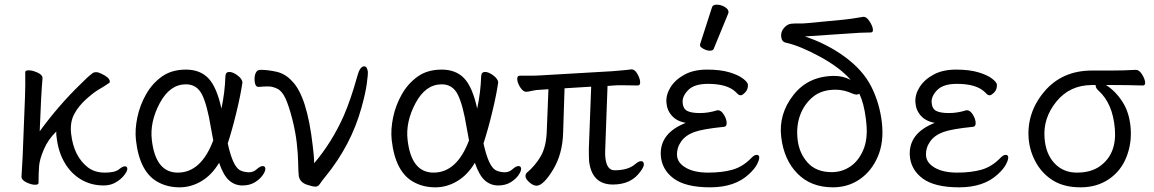

<svg xmlns="http://www.w3.org/2000/svg" viewBox="-20 -784 4941 822"><path d="M72 -27 77 -115 87 -369Q89 -422 88 -475Q88 -483 103 -483Q118 -483 139 -474Q160 -465 162 -452V-449Q159 -414 156 -360L150 -222Q231 -333 325 -424Q354 -454 378 -472Q383 -475 392 -475Q401 -475 415 -468Q449 -452 450 -436Q451 -431 446 -428Q426 -414 404 -401.5Q382 -389 349 -359.5Q316 -330 297.5 -295Q279 -260 284.5 -211.5Q290 -163 308 -127Q326 -91 355.5 -68Q385 -45 428.5 -45Q472 -45 488.5 -58.5Q505 -72 514.5 -72Q524 -72 525 -62.5Q526 -53 513 -35.5Q500 -18 477 -4Q454 10 424 10Q370 10 327 -15.5Q284 -41 257 -87Q230 -133 223 -192L221 -207Q221 -214 221 -221Q186 -187 168 -145Q150 -103 147.5 -74.5Q145 -46 145 -1Q145 7 130 7Q115 7 94.5 -2.5Q74 -12 72 -25Z M955 -170Q976 -74 1006 -56Q1020 -48 1041.5 -46.5Q1063 -45 1078.5 -59Q1094 -73 1104.5 -73Q1115 -73 1116 -62.5Q1117 -52 1105 -34.5Q1093 -17 1071 -3.5Q1049 10 1017.5 10Q986 10 961.5 -11Q937 -32 918 -87Q887 -35 842.5 -8.5Q798 18 749 18Q700 18 661 -2Q578 -43 562 -184Q557 -229 568 -281.5Q579 -334 605.5 -380.5Q632 -427 673.5 -456.5Q715 -486 776 -486Q837 -486 872.5 -448.5Q908 -411 928 -319Q943 -390 945 -458Q946 -476 961.5 -476Q977 -476 996.5 -461.5Q1016 -447 1018 -432Q1011 -381 992.5 -304.5Q974 -228 955 -170ZM741 -45Q841 -45 893 -183Q888 -209 883 -237Q867 -335 845 -379Q823 -423 776 -423Q707 -423 664 -342.5Q621 -262 630 -185Q646 -45 741 -45Z M1088 -412H1087Q1073 -412 1070.5 -433.5Q1068 -455 1074 -470Q1080 -485 1095 -485Q1128 -485 1165 -476.5Q1202 -468 1231 -436Q1295 -371 1319 -159L1323 -122Q1325 -103 1325 -85Q1402 -176 1452 -289Q1482 -358 1510 -459Q1521 -500 1539 -500Q1552 -500 1555 -476Q1556 -469 1550.5 -427Q1545 -385 1527 -321Q1483 -163 1374 -29Q1356 -7 1349 4Q1342 15 1330.5 15Q1319 15 1298 8Q1263 -2 1259 -32Q1257 -51 1256.5 -87Q1256 -123 1250.5 -172Q1245 -221 1231 -275.5Q1217 -330 1202.5 -362Q1188 -394 1167.5 -404Q1147 -414 1128.5 -414Q1110 -414 1088 -412Z M2050 -170Q2071 -74 2101 -56Q2115 -48 2136.5 -46.5Q2158 -45 2173.5 -59Q2189 -73 2199.5 -73Q2210 -73 2211 -62.5Q2212 -52 2200 -34.5Q2188 -17 2166 -3.5Q2144 10 2112.5 10Q2081 10 2056.5 -11Q2032 -32 2013 -87Q1982 -35 1937.5 -8.5Q1893 18 1844 18Q1795 18 1756 -2Q1673 -43 1657 -184Q1652 -229 1663 -281.5Q1674 -334 1700.5 -380.5Q1727 -427 1768.5 -456.5Q1810 -486 1871 -486Q1932 -486 1967.5 -448.5Q2003 -411 2023 -319Q2038 -390 2040 -458Q2041 -476 2056.5 -476Q2072 -476 2091.5 -461.5Q2111 -447 2113 -432Q2106 -381 2087.5 -304.5Q2069 -228 2050 -170ZM1836 -45Q1936 -45 1988 -183Q1983 -209 1978 -237Q1962 -335 1940 -379Q1918 -423 1871 -423Q1802 -423 1759 -342.5Q1716 -262 1725 -185Q1741 -45 1836 -45Z M2572 -107Q2578 -55 2611 -55Q2669 -55 2699 -81Q2714 -94 2724.5 -94Q2735 -94 2736.5 -82.5Q2738 -71 2722 -50Q2683 6 2604 6Q2514 6 2502 -94Q2501 -109 2501 -149L2511 -413L2397 -406L2391 -219Q2389 -125 2347.5 -57Q2306 11 2277 11Q2263 11 2247 -3Q2231 -17 2230 -27.5Q2229 -38 2235 -44Q2271 -74 2295 -115Q2319 -156 2321 -226L2328 -402L2297 -400Q2273 -399 2259 -395.5Q2245 -392 2234 -391H2233Q2220 -391 2208 -409Q2196 -427 2194.5 -443.5Q2193 -460 2206 -460H2249Q2275 -460 2289 -461L2599 -479Q2622 -481 2646 -483Q2670 -485 2682 -487H2685Q2697 -487 2708 -469Q2719 -451 2720.5 -434.5Q2722 -418 2710 -418L2646 -419Q2636 -419 2626 -419Q2616 -419 2607 -418L2581 -416L2571 -141Q2570 -122 2572 -107Z M3028 -752Q3031 -764 3048.5 -764Q3066 -764 3082.5 -754.5Q3099 -745 3099 -732Q3099 -729 3098 -727L3036 -576Q3033 -567 3019.5 -567Q3006 -567 2991.5 -575Q2977 -583 2977 -589.5Q2977 -596 2978 -597ZM3051 -312H3054Q3067 -312 3078.5 -294Q3090 -276 3091 -259Q3092 -242 3079 -241Q2989 -232 2952 -218.5Q2915 -205 2896 -178Q2877 -151 2878.5 -119Q2880 -87 2916 -66Q2952 -45 3012 -45Q3072 -45 3116 -57.5Q3160 -70 3196 -107Q3209 -121 3219.5 -121Q3230 -121 3230.5 -110.5Q3231 -100 3221 -80.5Q3211 -61 3186 -38Q3126 18 3020.5 18Q2915 18 2864 -20Q2813 -58 2809 -119Q2804 -214 2916 -258Q2877 -265 2856 -289Q2835 -313 2833 -346Q2831 -379 2851 -411Q2871 -443 2910.5 -464.5Q2950 -486 3007 -486Q3064 -486 3102.5 -474.5Q3141 -463 3161 -447.5Q3181 -432 3182 -422Q3183 -401 3170.5 -388.5Q3158 -376 3151.5 -376Q3145 -376 3140 -380L3131 -389Q3095 -425 3011 -425Q2953 -425 2927 -399Q2901 -373 2902.5 -346Q2904 -319 2921.5 -309.5Q2939 -300 2976.5 -300Q3014 -300 3051 -312Z M3678 -712Q3690 -712 3702.5 -693Q3715 -674 3717 -659.5Q3719 -645 3708 -645Q3667 -645 3605 -640L3426 -628Q3522 -596 3598.5 -539.5Q3675 -483 3710.5 -412.5Q3746 -342 3755.5 -259.5Q3765 -177 3738.5 -114.5Q3712 -52 3661.5 -17Q3611 18 3546 18Q3452 18 3394 -41Q3336 -100 3324.5 -198Q3313 -296 3377 -377.5Q3441 -459 3553 -459Q3589 -459 3622 -442Q3577 -494 3492 -540.5Q3407 -587 3346 -601Q3327 -604 3324.5 -626Q3322 -648 3336.5 -664.5Q3351 -681 3368 -682.5Q3385 -684 3400 -683.5Q3415 -683 3437 -685L3594 -700Q3624 -703 3676 -712ZM3687 -275Q3679 -341 3659 -383Q3654 -379 3647 -379Q3640 -379 3628 -384Q3593 -400 3557 -400Q3497 -400 3459.5 -368.5Q3422 -337 3405 -289.5Q3388 -242 3395 -184.5Q3402 -127 3438.5 -87Q3475 -47 3541 -47Q3584 -47 3619.5 -70.5Q3655 -94 3675.5 -141Q3696 -188 3689 -257Z M4117 -312H4120Q4133 -312 4144.5 -294Q4156 -276 4157 -259Q4158 -242 4145 -241Q4055 -232 4018 -218.5Q3981 -205 3962 -178Q3943 -151 3944.5 -119Q3946 -87 3982 -66Q4018 -45 4078 -45Q4138 -45 4182 -57.5Q4226 -70 4262 -107Q4275 -121 4285.5 -121Q4296 -121 4296.5 -110.5Q4297 -100 4287 -80.5Q4277 -61 4252 -38Q4192 18 4086.5 18Q3981 18 3930 -20Q3879 -58 3875 -119Q3870 -214 3982 -258Q3943 -265 3922 -289Q3901 -313 3899 -346Q3897 -379 3917 -411Q3937 -443 3976.5 -464.5Q4016 -486 4073 -486Q4130 -486 4168.5 -474.5Q4207 -463 4227 -447.5Q4247 -432 4248 -422Q4249 -401 4236.5 -388.5Q4224 -376 4217.5 -376Q4211 -376 4206 -380L4197 -389Q4161 -425 4077 -425Q4019 -425 3993 -399Q3967 -373 3968.5 -346Q3970 -319 3987.5 -309.5Q4005 -300 4042.5 -300Q4080 -300 4117 -312Z M4873 -418Q4806 -420 4746 -420H4715Q4755 -395 4785 -349Q4815 -303 4820.5 -237Q4826 -171 4802.5 -111.5Q4779 -52 4727.5 -17Q4676 18 4606.5 18Q4537 18 4490.5 -10Q4444 -38 4416.5 -86Q4389 -134 4384 -189Q4375 -302 4451 -392Q4527 -482 4655 -482H4737Q4791 -482 4842 -485H4843Q4857 -485 4869 -466Q4881 -447 4882.5 -432.5Q4884 -418 4873 -418ZM4670 -420H4656Q4560 -420 4502.5 -349Q4445 -278 4452 -193Q4457 -125 4494.5 -85Q4532 -45 4590.5 -45Q4649 -45 4687 -71Q4762 -123 4753 -232.5Q4744 -342 4682 -397Q4671 -407 4671 -417Z"/></svg>

Font: LXGW WenKai Lite
Style: Regular
Weight: 400
Designer: LXGW / Fontworks Inc.
Foundry: LXGW / Fontworks Inc.
Version: Version 1.511; March 25, 2025